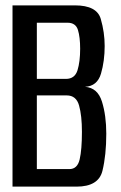

<svg xmlns="http://www.w3.org/2000/svg" viewBox="-20 -695 452 715"><path d="M26.6 0H264.8Q346.9 0 361.4 -58.6Q375.8 -117.2 375.8 -197.2Q375.8 -264.8 359.7 -316.6Q343.6 -368.3 296.5 -371.7Q342.4 -374.1 356.1 -420.9Q369.8 -467.7 369.8 -523.6Q369.8 -574.5 355.2 -624.7Q340.5 -675 259.1 -675H26.6ZM117.2 -65.3V-339.7H228.5Q264 -339.7 274.5 -302Q285.1 -264.2 285.1 -204.1Q285.1 -137.9 276.7 -101.6Q268.3 -65.3 238.3 -65.3ZM117.2 -401.2V-610.4H231.3Q261.9 -610.4 270.2 -583.6Q278.5 -556.8 278.5 -513.2Q278.5 -465.4 268.6 -433.3Q258.6 -401.2 225.4 -401.2Z"/></svg>

Font: Anybody Thin Condensed
Style: Regular
Weight: 100
Width: 3
Version: Version 1.113;gftools[0.9.25]